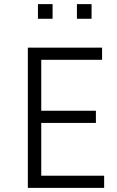

<svg xmlns="http://www.w3.org/2000/svg" viewBox="-20 -911 568 931"><path d="M485 -59V0H115V-680H475V-621H180V-374H445V-315H180V-59ZM235 -820H164V-891H235ZM424 -820H353V-891H424Z"/></svg>

Font: Inria Sans Light
Style: Regular
Weight: 300
Designer: Black Foundry Team
Foundry: Black Foundry
Version: Version 1.2; ttfautohint (v1.8.3)